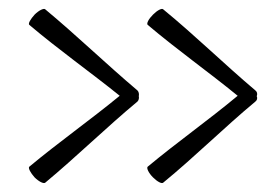

<svg xmlns="http://www.w3.org/2000/svg" viewBox="-20 -483 632 433"><path d="M290 -279C219 -339 153 -403 82 -462C79 -465 68 -460 58 -450C49 -440 43 -430 46 -427C112 -371 183 -321 250 -267C183 -212 112 -162 46 -107C43 -104 49 -93 58 -83C68 -73 79 -68 82 -71C153 -130 219 -195 290 -254C293 -257 294 -262 293 -266C294 -271 293 -276 290 -279ZM556 -279C485 -339 420 -403 348 -462C345 -465 335 -460 325 -450C315 -440 310 -430 313 -427C379 -371 450 -321 516 -267C450 -212 379 -162 313 -107C310 -104 315 -93 325 -83C335 -73 345 -68 348 -71C420 -130 485 -195 556 -254C560 -257 561 -262 559 -266C561 -271 560 -276 556 -279Z"/></svg>

Font: Nupuram Condensed Thin
Style: Regular
Weight: 100
Width: 3
Designer: Santhosh Thottingal (santhosh.thottingal@gmail.com)
Foundry: SMC
Version: Version 1.000